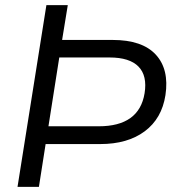

<svg xmlns="http://www.w3.org/2000/svg" viewBox="-20 -725 692 745"><path d="M48 0 160 -705H243L221 -570H417Q532 -570 584.5 -513Q637 -456 622 -356Q608 -265 541.5 -215.5Q475 -166 369 -166H157L131 0ZM168 -235H363Q520 -235 541 -363Q552 -431 517.5 -466.5Q483 -502 405 -502H210Z"/></svg>

Font: Mulish
Style: Italic
Weight: 400
Italic angle: -9°
Designer: Vernon Adams
Foundry: Vernon Adams
Version: Version 3.603; ttfautohint (v1.8.3)